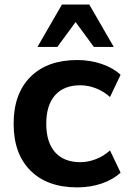

<svg xmlns="http://www.w3.org/2000/svg" viewBox="-20 -814 562 845"><path d="M40 -269.5Q40 -401.9 114.1 -475.8Q188.2 -549.8 319.8 -549.8Q376.7 -549.8 427.1 -532.7Q477.5 -515.6 510.7 -484.9L464.1 -387Q437.3 -411.6 402.6 -425.2Q367.9 -438.7 333.7 -438.7Q261.2 -438.7 222.4 -395Q183.6 -351.3 183.6 -269.5Q183.6 -187.7 222.4 -144Q261.2 -100.3 333.7 -100.3Q368.2 -100.3 402.8 -113.9Q437.5 -127.4 464.1 -152.1L510.7 -54.2Q477.5 -23.4 427.5 -6.3Q377.4 10.7 319.8 10.7Q188.2 10.7 114.1 -63.2Q40 -137.2 40 -269.5ZM252.7 -794.2H372.8L480.7 -607.4H393.1L312.7 -717L232.4 -607.4H144.8Z"/></svg>

Font: Min Sans VF VF
Style: Regular
Weight: 400
Designer: Jinseong-Kim, NotoSansCJK, Nunito
Foundry: Jinseong-Kim
Version: Version 1.420;Glyphs 3.1.2 (3151)